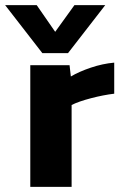

<svg xmlns="http://www.w3.org/2000/svg" viewBox="-67 -728 476 748"><path d="M-47 -708H76L148 -604L223 -708H343L198 -521H98ZM51 -474H204L209 -430Q241 -449 287 -464.5Q333 -480 378 -484V-363Q336 -358 288 -345.5Q240 -333 212 -319V0H51Z"/></svg>

Font: Kanit SemiBold
Style: Regular
Weight: 600
Designer: Katatrad Team
Foundry: CadsonDemak
Version: Version 1.030